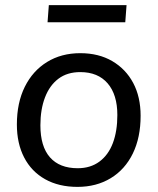

<svg xmlns="http://www.w3.org/2000/svg" viewBox="-20 -724 617 751"><path d="M283 7Q210 7 156.5 -23Q103 -53 74.5 -108Q46 -163 46 -237Q46 -322 77 -384.5Q108 -447 164 -481.5Q220 -516 294 -516Q366 -516 419 -485Q472 -454 501 -399.5Q530 -345 530 -271Q530 -186 499.5 -123.5Q469 -61 413 -27Q357 7 283 7ZM284 -66Q334 -66 369 -92Q404 -118 421.5 -164.5Q439 -211 439 -274Q439 -354 401 -398Q363 -442 294 -442Q243 -442 208.5 -416Q174 -390 156 -343Q138 -296 138 -234Q138 -151 175.5 -108.5Q213 -66 284 -66ZM166 -637 171 -704H475L470 -637Z"/></svg>

Font: Muli Medium
Style: Italic
Weight: 500
Italic angle: -4.541°
Designer: Vernon Adams
Foundry: Vernon Adams
Version: Version 2.100; ttfautohint (v1.8.1.43-b0c9)